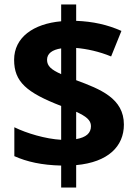

<svg xmlns="http://www.w3.org/2000/svg" viewBox="-20 -779 612 857"><path d="M253 -40V58H320V-42C463 -55 533 -126 533 -223C533 -340 428 -381 320 -421V-565C367 -561 423 -549 476 -527L522 -641C459 -669 395 -683 320 -686V-759H253V-684C129 -673 43 -612 43 -512C43 -414 98 -366 253 -306V-155C183 -159 99 -184 44 -211V-82C100 -57 166 -42 253 -40ZM253 -563V-448C209 -468 190 -484 190 -512C190 -540 213 -557 253 -563ZM320 -158V-280C364 -260 386 -243 386 -216C386 -185 365 -166 320 -158Z"/></svg>

Font: Noto Sans Malayalam
Style: Bold
Weight: 700
Designer: Jelle Bosma - Monotype Design Team
Foundry: Monotype Imaging Inc.
Version: Version 2.104